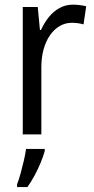

<svg xmlns="http://www.w3.org/2000/svg" viewBox="-20 -565 394 807"><path d="M286.6 -545.4Q300.3 -545.4 314.7 -543.7Q329.1 -542 342.3 -538.6L331.1 -462.4Q320.3 -465.8 307.4 -467.5Q294.4 -469.2 281.7 -469.2Q254.4 -469.2 231 -455.6Q207.5 -441.9 190.2 -417Q172.9 -392.1 163.3 -357.9Q153.8 -323.7 153.8 -283.2V0H75.7V-535.6H138.7L147.9 -439H152.3Q166 -469.2 185.3 -493.2Q204.6 -517.1 230 -531.2Q255.4 -545.4 286.6 -545.4ZM168 61V69.8Q162.1 91.8 150.9 118.9Q139.6 146 125.2 172.9Q110.8 199.7 95.2 221.2H51.8V209.5Q58.6 192.4 66.2 165.3Q73.7 138.2 80.3 109.9Q86.9 81.5 89.4 61Z"/></svg>

Font: Open Sans SemiCondensed
Style: Regular
Weight: 400
Width: 4
Designer: Monotype Design Team
Foundry: Monotype Imaging Inc.
Version: Version 3.000